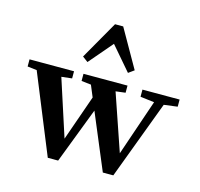

<svg xmlns="http://www.w3.org/2000/svg" viewBox="-107 -850 1019 977"><g transform="rotate(15 402.5 -361.5)"><path d="M295.4 -511.7 266.6 -533.2 381.3 -733.9H424.3L538.6 -533.2L508.8 -511.7L401.9 -636.2ZM226.6 11.2 56.6 -405.3 7.3 -411.1V-448.7H241.7V-411.1L186.5 -404.8L283.7 -105L367.7 -344.2L342.3 -405.3L291.5 -411.1V-448.7H523.4V-411.1L472.2 -404.8L574.7 -106L675.8 -401.9L602.1 -411.1V-448.7H797.9V-411.1L726.6 -401.9L571.8 11.2H516.6L393.6 -282.2L281.2 11.2Z"/></g></svg>

Font: Elstob 8pt SemiBold
Style: Regular
Weight: 600
Designer: Peter S. Baker
Version: Version 1.015